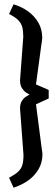

<svg xmlns="http://www.w3.org/2000/svg" viewBox="-20 -720 257 891"><path d="M43 151 22 105Q50 90 64 77Q78 64 83.5 46Q89 28 89 -1L73 -216Q73 -239 82 -252.5Q91 -266 102 -272.5Q113 -279 117 -281Q113 -283 102.5 -289.5Q92 -296 82.5 -310Q73 -324 73 -347L88 -549Q88 -578 83 -595.5Q78 -613 64 -627Q50 -641 22 -655L43 -700Q80 -689 110 -667.5Q140 -646 158 -615Q176 -584 176 -544Q176 -540 174.5 -528.5Q173 -517 172 -513L147 -328Q162 -321 177.5 -315Q193 -309 206 -302V-263Q193 -257 177.5 -250Q162 -243 147 -236L174 -28Q175 -23 176 -15.5Q177 -8 177 -5Q177 35 158.5 66Q140 97 110 118Q80 139 43 151Z"/></svg>

Font: Faustina Medium
Style: Regular
Weight: 500
Designer: Alfonso Garcia
Foundry: http://www.omnibus-type.com
Version: Version 1.200